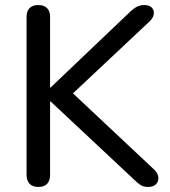

<svg xmlns="http://www.w3.org/2000/svg" viewBox="-20 -732 674 759"><path d="M131 7Q109 7 97 -5.5Q85 -18 85 -41V-665Q85 -688 97 -700Q109 -712 131 -712Q154 -712 166 -700Q178 -688 178 -665V-386H180L496 -687Q510 -700 522.5 -706Q535 -712 550 -712Q571 -712 580.5 -701.5Q590 -691 588 -676.5Q586 -662 573 -649L243 -339L244 -386L589 -62Q605 -47 606 -30.5Q607 -14 596.5 -3.5Q586 7 565 7Q548 7 536.5 0Q525 -7 510 -22L180 -331H178V-41Q178 -18 166.5 -5.5Q155 7 131 7Z"/></svg>

Font: Nunito Medium
Style: Regular
Weight: 500
Designer: Vernon Adams
Foundry: Vernon Adams
Version: Version 3.601